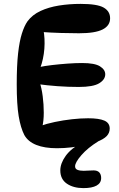

<svg xmlns="http://www.w3.org/2000/svg" viewBox="-20 -756 612 987"><path d="M394 -736Q480 -736 513 -717Q546 -698 546 -662Q546 -624 507.5 -604.5Q469 -585 386 -585Q345 -585 293.5 -586.5Q242 -588 187 -592L203 -604Q212 -558 208 -505Q204 -452 186 -404L181 -411Q209 -417 247.5 -421.5Q286 -426 327 -429Q368 -432 402 -432Q467 -432 494 -415Q521 -398 521 -374Q521 -347 490 -328Q459 -309 385 -309Q330 -309 275.5 -313Q221 -317 171 -324L183 -336Q194 -304 199.5 -261.5Q205 -219 205 -176.5Q205 -134 197 -102L186 -108Q219 -120 262 -129Q305 -138 349.5 -143Q394 -148 433 -148Q489 -148 516.5 -136Q544 -124 544 -95Q544 -73 528.5 -56.5Q513 -40 476 -26Q452 -18 418.5 -10.5Q385 -3 347.5 1.5Q310 6 273 6Q209 6 166.5 -11Q124 -28 105 -62Q86 -99 76 -159Q66 -219 66 -323Q66 -419 73 -481.5Q80 -544 92.5 -583.5Q105 -623 121 -646Q146 -680 188 -699.5Q230 -719 283 -727.5Q336 -736 394 -736ZM409 211Q357 211 323.5 188Q290 165 290 120Q290 84 317.5 45.5Q345 7 408 -28L486 -30Q431 4 398.5 41.5Q366 79 366 99Q366 112 378 117Q390 122 410 122Q421 122 433.5 121Q446 120 461 120Q481 120 490.5 130.5Q500 141 500 159Q500 185 476.5 198Q453 211 409 211Z"/></svg>

Font: DynaPuff
Style: Regular
Weight: 400
Designer: Toshi Omagari, Jennifer Daniel
Foundry: Google Fonts
Version: Version 2.000